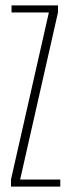

<svg xmlns="http://www.w3.org/2000/svg" viewBox="-20 -695 275 715"><path d="M21 0V-27L162 -648.5H23V-675H196V-649L55 -26.5H204.5V0Z"/></svg>

Font: Anybody Condensed ExtraLight
Style: Regular
Weight: 200
Width: 3
Designer: Tyler Finck
Foundry: Etcetera Type Company
Version: Version 1.010; ttfautohint (v1.8.3) -l 8 -r 50 -G 200 -x 14 